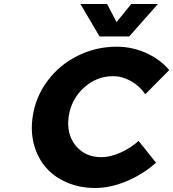

<svg xmlns="http://www.w3.org/2000/svg" viewBox="-20 -942 875 970"><path d="M145 -352.1Q159.2 -451.7 219.7 -533Q280.3 -614.3 372.6 -660.2Q464.8 -706.1 569.8 -706.1Q647.5 -706.1 718.5 -674.1Q789.6 -642.1 835 -587.9L713.9 -465.8Q685.5 -507.8 641.4 -532.5Q597.2 -557.1 550.8 -557.1Q467.8 -557.1 403.8 -498.8Q339.8 -440.4 327.1 -354Q314.5 -266.1 361.8 -207Q409.2 -147.9 492.2 -147.9Q536.1 -147.9 586.9 -170.2Q637.7 -192.4 680.2 -230L768.1 -120.1Q703.1 -61.5 620.4 -26.9Q537.6 7.8 460.9 7.8Q383.3 7.8 318.8 -19.8Q254.4 -47.4 212.6 -95Q170.9 -142.6 152.3 -209.5Q133.8 -276.4 145 -352.1ZM386.2 -921.9H521L568.8 -830.1L643.1 -921.9H777.8L632.8 -757.8H482.9Z"/></svg>

Font: Trueno
Style: Bold Italic
Weight: 700
Designer: Julieta Ulanovsky
Foundry: Julieta Ulanovsky
Version: Version 3.001b | FøM Fix